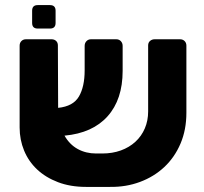

<svg xmlns="http://www.w3.org/2000/svg" viewBox="-20 -725 802 753"><path d="M128 -613Q106 -613 106 -635V-683Q106 -705 128 -705H176Q198 -705 198 -683V-635Q198 -613 176 -613ZM381 -123Q421 -123 454 -135Q487 -147 511 -169Q535 -191 548 -221.5Q561 -252 561 -288V-547Q561 -558 568.5 -564.5Q576 -571 587 -571H686Q697 -571 704 -564Q711 -557 711 -546V-283Q711 -216 688 -162Q665 -108 624.5 -70Q584 -32 529 -11.5Q474 9 411 8H317Q256 8 207.5 -10.5Q159 -29 125.5 -60.5Q92 -92 74.5 -134.5Q57 -177 57 -225V-546Q57 -557 64 -564Q71 -571 82 -571H182Q193 -571 200 -564.5Q207 -558 207 -547L208 -302Q267 -308 289.5 -346.5Q312 -385 312 -449V-545Q312 -556 319 -563.5Q326 -571 337 -571H436Q447 -571 454 -563.5Q461 -556 461 -545V-447Q461 -335 402 -269Q343 -203 233 -193Q253 -158 285 -140.5Q317 -123 357 -123Z"/></svg>

Font: Fz Rubik
Style: Bold
Weight: 700
Designer: Hubert and Fischer
Foundry: Hubert and Fischer
Version: Vit hóa bi FontZin.com